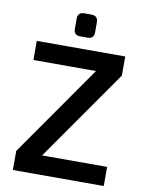

<svg xmlns="http://www.w3.org/2000/svg" viewBox="-95 -942 764 1009"><g transform="rotate(10 287.0 -438.0)"><path d="M310 -753H272Q237 -753 237 -787V-841Q237 -876 272 -876H310Q345 -876 345 -841V-787Q345 -753 310 -753ZM530 -102V0H45V-102L385 -588H51V-690H523V-588L183 -102Z"/></g></svg>

Font: Exo 2.0 Semi Bold
Style: Regular
Weight: 600
Designer: Natanael Gama
Version: Version 1.001;PS 001.001;hotconv 1.0.70;makeotf.lib2.5.58329